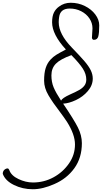

<svg xmlns="http://www.w3.org/2000/svg" viewBox="-222 -1166 765 1393"><path d="M-202 95Q-202 71 -182 60Q-175 56 -167 56Q-160 56 -155 67Q-141 108 -88 133Q-35 158 17 158Q97 158 166 120.5Q235 83 279 19Q322 -43 322 -118Q322 -190 264 -282Q241 -317 210 -358Q162 -420 130 -474Q98 -528 98 -580Q98 -637 109.5 -672.5Q121 -708 144 -733Q163 -754 187.5 -769Q212 -784 256 -807Q156 -916 156 -1004Q156 -1048 169 -1074.5Q182 -1101 206 -1118Q243 -1146 291 -1146Q346 -1146 393.5 -1122.5Q441 -1099 469.5 -1061Q498 -1023 498 -982Q498 -926 491 -901.5Q484 -877 459 -877Q448 -877 445 -891L449 -960Q449 -999 427 -1032Q405 -1065 367 -1084.5Q329 -1104 284 -1104Q215 -1104 207 -1042Q204 -1023 204 -1005Q204 -919 299 -821Q359 -759 390.5 -722.5Q422 -686 436.5 -656Q451 -626 451 -596Q451 -547 415.5 -505.5Q380 -464 329 -440Q278 -416 236 -414Q314 -299 343 -241.5Q372 -184 372 -127Q372 -21 317.5 54.5Q263 130 173 169Q88 207 16 207Q-58 207 -121 176Q-184 145 -202 95ZM285 -480Q330 -500 353.5 -513.5Q377 -527 390.5 -545Q404 -563 404 -589Q404 -629 379 -668Q354 -707 296 -766Q216 -737 183.5 -704Q151 -671 151 -619Q151 -571 167 -532.5Q183 -494 221 -436Q230 -455 285 -480Z"/></svg>

Font: Bad Script
Style: Regular
Weight: 400
Italic angle: -10°
Designer: Roman Shchyukin (Gaslight Type Foundry), Cyreal (Charset Expansion)
Foundry: Gaslight
Version: Version 2.000